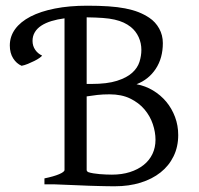

<svg xmlns="http://www.w3.org/2000/svg" viewBox="-20 -650 702 677"><path d="M441.4 -554.7Q429.7 -564 416 -570.3Q402.3 -576.7 384.3 -580.8Q366.2 -585 342.3 -586.7Q318.4 -588.4 285.6 -588.9V-354H302.2Q357.9 -354 392.3 -365Q426.8 -376 445.8 -393.1Q464.8 -410.2 471.7 -431.6Q478.5 -453.1 478.5 -474.1Q478.5 -498 468.8 -519.3Q459 -540.5 441.4 -554.7ZM366.2 -317.4Q342.8 -317.4 323 -315.2Q303.2 -313 285.6 -310.1V-50.8Q285.6 -46.9 290 -43.5Q298.3 -40.5 309.1 -38.8Q319.8 -37.1 331.1 -36.1Q342.3 -35.2 353.5 -34.7Q364.7 -34.2 374.5 -34.2Q409.7 -34.2 438 -43.2Q466.3 -52.2 486.6 -68.4Q506.8 -84.5 517.6 -107.2Q528.3 -129.9 528.3 -157.2Q528.3 -184.1 518.8 -212.4Q509.3 -240.7 489.5 -264.2Q469.7 -287.6 439.2 -302.5Q408.7 -317.4 366.2 -317.4ZM14.6 -489.7Q14.6 -521.5 33.4 -547.4Q52.2 -573.2 87.6 -591.6Q123 -609.9 173.6 -619.9Q224.1 -629.9 287.6 -629.9Q329.1 -629.9 362.1 -627.7Q395 -625.5 421.4 -620.4Q447.8 -615.2 468.3 -607.2Q488.8 -599.1 506.3 -587.4Q528.3 -572.8 541.3 -549.3Q554.2 -525.9 554.2 -498Q554.2 -445.3 529.3 -407.5Q504.4 -369.6 461.4 -353Q492.7 -347.2 519.5 -331.1Q546.4 -314.9 566.2 -291.3Q585.9 -267.6 597.2 -237.5Q608.4 -207.5 608.4 -173.8Q608.4 -132.3 592 -98.9Q575.7 -65.4 546.1 -42Q516.6 -18.6 475.6 -5.9Q434.6 6.8 385.3 6.8Q374.5 6.8 359.6 6.6Q344.7 6.3 327.6 5.9Q310.5 5.4 292.5 4.9Q274.4 4.4 257.3 3.4Q216.8 2 172.4 0H136.7V-21Q169.9 -27.8 188.7 -35.9Q207.5 -43.9 207.5 -50.8V-585.4Q182.1 -582 161.4 -575.7Q140.6 -569.3 125.7 -559.6Q110.8 -549.8 102.8 -536.4Q94.7 -522.9 94.7 -505.9Q94.7 -488.3 104 -474.6Q113.3 -460.9 128.4 -454.1Q127 -451.2 119.4 -445.8Q111.8 -440.4 101.1 -435.1Q90.3 -429.7 78.4 -424.8Q66.4 -419.9 56.2 -418Q38.1 -425.8 26.4 -444.3Q14.6 -462.9 14.6 -489.7Z"/></svg>

Font: Noto Serif Devanagari
Style: Regular
Weight: 400
Designer: Monotype Design Team
Foundry: Monotype Imaging Inc.
Version: Version 1.01